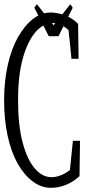

<svg xmlns="http://www.w3.org/2000/svg" viewBox="-27 -894 415 920"><path d="M130.4 -24.4Q88.9 -54.7 57.6 -110.1Q26.4 -165.5 9.5 -243.4Q-7.3 -321.3 -7.3 -413.3Q-7.3 -505.4 10.3 -583Q27.8 -660.6 59.6 -716.6Q91.3 -772.5 131.8 -803.7Q170.9 -834 216.8 -834Q242.7 -834 278.1 -823.2Q313.5 -812.5 347.2 -779.8Q348.1 -701.2 349.6 -612.3H315.4Q308.6 -686 301.3 -749.5Q290.5 -759.8 281.2 -765.6Q252 -783.7 226.6 -783.7Q181.2 -783.7 143.6 -740.7Q106 -697.8 82.8 -616Q59.6 -534.2 59.6 -414.3Q59.6 -294.4 81.1 -212.4Q102.5 -130.4 139.2 -87.4Q174.8 -44.9 220.7 -44.9Q250.5 -44.9 284.2 -63.5Q295.4 -69.8 308.1 -79.6Q315.4 -146 322.3 -219.2H356.4Q355.5 -131.3 354 -49.8Q322.8 -21.5 287.8 -7.8Q252.9 5.9 217.8 5.9Q169.9 5.9 130.4 -24.4ZM230 -772.9 310.1 -874 321.3 -856.9 253.4 -720.7H206.5L137.7 -856.9L149.4 -874Z"/></svg>

Font: Scarab Serif
Style: Condensed-Light
Weight: 300
Designer: John Roberts
Foundry: Scarab
Version: 1.0